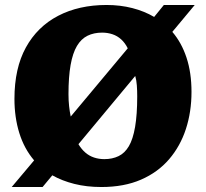

<svg xmlns="http://www.w3.org/2000/svg" viewBox="-20 -737 827 771"><path d="M27 14 117 -93Q77 -140 57.5 -203Q38 -266 38 -340Q38 -463 84 -546.5Q130 -630 213.5 -673.5Q297 -717 408 -717Q463 -717 511.5 -704.5Q560 -692 599 -669L638 -717H762L672 -609Q709 -566 729 -505.5Q749 -445 749 -368Q749 -288 726.5 -219Q704 -150 659 -97.5Q614 -45 546 -15.5Q478 14 387 14Q328 14 278.5 1.5Q229 -11 190 -33L151 14ZM399 -98Q431 -98 456 -110Q481 -122 497.5 -150Q514 -178 522.5 -227.5Q531 -277 531 -350Q531 -373 529.5 -394Q528 -415 523 -432L295 -158Q307 -138 322.5 -124.5Q338 -111 357.5 -104.5Q377 -98 399 -98ZM264 -269 493 -543Q482 -565 466.5 -579Q451 -593 431.5 -599.5Q412 -606 390 -606Q357 -606 331.5 -593.5Q306 -581 289 -552.5Q272 -524 263.5 -476Q255 -428 255 -359Q255 -333 257.5 -310.5Q260 -288 264 -269Z"/></svg>

Font: Literata 18pt ExtraBold
Style: Regular
Weight: 800
Designer: Latin by Veronika Burian and Jose Scaglione. Greek by Irene Vlachou. Cyrillic by Vera Evstafieva.
Foundry: TypeTogether
Version: Version 3.103;gftools[0.9.29]